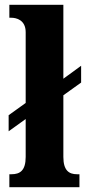

<svg xmlns="http://www.w3.org/2000/svg" viewBox="-20 -780 360 800"><path d="M19 0H311V-54H301C268 -54 244 -69 244 -126V-383L318 -436V-506L244 -452V-760H19V-706H28C46 -706 87 -698 87 -646V-351L16 -300V-233L87 -284V-126C87 -69 63 -54 28 -54H19Z"/></svg>

Font: Noto Serif Myanmar Condensed ExtraBold
Style: Regular
Weight: 800
Width: 3
Designer: Ben Mitchell and the Monotype Design Team
Foundry: Monotype Imaging Inc.
Version: Version 2.106